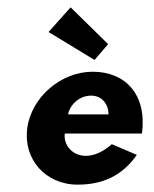

<svg xmlns="http://www.w3.org/2000/svg" viewBox="-20 -494 420 522"><path d="M165 -183C170 -208 194 -234 228 -234C257 -234 275 -211 275 -183ZM284 -102C211 -38 150 -83 156 -131H366C380 -238 320 -299 232 -299C145 -299 65 -229 54 -145C43 -61 104 8 191 8C256 8 311 -14 352 -73ZM172 -474 112 -407 237 -331 274 -374Z"/></svg>

Font: Hussar Tani
Style: Kurs
Weight: 700
Foundry: Cannot Into Space Fonts
Version: Version 0.92